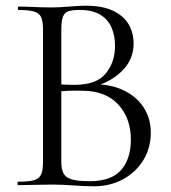

<svg xmlns="http://www.w3.org/2000/svg" viewBox="-20 -648 598 672"><path d="M299.6 -342.2 310.6 -353Q370 -353 414.5 -331Q459 -309 483.4 -270.9Q507.8 -232.8 507.8 -184.2Q507.8 -130.6 481.8 -87.8Q455.8 -45 410.5 -20.5Q365.2 4 308.8 4Q277 4 236.7 1Q196.4 -2 161.6 -2Q128.8 -2 98.3 -1Q67.8 0 43.4 0Q41.2 0 41.2 -6Q41.2 -12 43.4 -12Q79.4 -12 98.1 -17Q116.8 -22 123.7 -37Q130.6 -52 130.6 -81V-544Q130.6 -573 124.2 -587.5Q117.8 -602 99.5 -607.5Q81.2 -613 45.2 -613Q42.4 -613 42.4 -619Q42.4 -625 45.2 -625Q68.8 -625 98.8 -623.5Q128.8 -622 161.6 -622Q188.2 -622 222 -625Q255.8 -628 279.8 -628Q339 -628 375.9 -610.3Q412.8 -592.6 430.2 -562.9Q447.6 -533.2 447.6 -495.8Q447.6 -439.2 406.4 -398.9Q365.2 -358.6 299.6 -342.2ZM258.4 -613.2Q235.4 -613.2 221.1 -609.2Q206.8 -605.2 200.7 -590.5Q194.6 -575.8 194.6 -542V-346L163.2 -353.8Q195.4 -352 216.4 -351.5Q237.4 -351 240.2 -351Q317.4 -351 350 -390.7Q382.6 -430.4 382.6 -488.4Q382.6 -523.2 370.3 -551.6Q358 -580 330.9 -596.6Q303.8 -613.2 258.4 -613.2ZM294.2 -13.8Q368.8 -13.8 403.4 -52.5Q438 -91.2 438 -159.4Q438 -234.2 394.1 -281.9Q350.2 -329.6 270.6 -330.4Q246.2 -331.2 219.8 -330.3Q193.4 -329.4 166.4 -325.2L194.6 -336.4V-81Q194.6 -57 201.9 -41.9Q209.2 -26.8 230.6 -20.3Q252 -13.8 294.2 -13.8Z"/></svg>

Font: Cormorant Garamond Light
Style: Regular
Weight: 300
Designer: Christian Thalmann (Catharsis Fonts)
Foundry: Catharsis Fonts
Version: Version 4.001